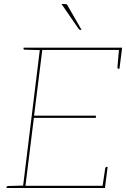

<svg xmlns="http://www.w3.org/2000/svg" viewBox="-20 -938 629 958"><path d="M94 0 180 -700H589L588 -689H191L150 -361H459L458 -350H149L107 -11H505L504 0ZM491 -5 505 -98Q505 -100 507 -102.5Q509 -105 511 -105H517L505 -11ZM574 -695 588 -689 576 -595H570Q568 -595 567 -597.5Q566 -600 566 -602ZM183 -700 180 -688 104 -690Q101 -690 99 -691.5Q97 -693 97 -695L98 -700ZM12 0 13 -5Q13 -7 15.5 -8.5Q18 -10 20 -10L97 -12V0ZM287 -918H300Q309 -918 313 -916Q317 -914 319 -907L387 -789H380Q378 -789 376 -790Q374 -791 373 -793Z"/></svg>

Font: Aleo Thin
Style: Italic
Weight: 250
Italic angle: -7°
Designer: Alessio Laiso
Foundry: Alessio Laiso
Version: Version 2.001;gftools[0.9.29]